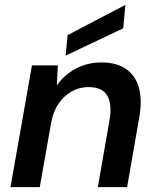

<svg xmlns="http://www.w3.org/2000/svg" viewBox="-20 -767 643 787"><path d="M23 0 111 -499H217L213 -417Q243 -460 290.5 -485.5Q338 -511 396 -511Q460 -511 498.5 -483Q537 -455 550 -405Q563 -355 551 -287L501 0H381L429 -275Q440 -339 420 -374.5Q400 -410 342 -410Q306 -410 274.5 -392.5Q243 -375 221 -343.5Q199 -312 190 -266L143 0ZM249 -539 257 -623 494 -747 485 -651Z"/></svg>

Font: DM Sans 20pt SemiBold
Style: Italic
Weight: 600
Italic angle: -10°
Version: Version 4.004;gftools[0.9.30]